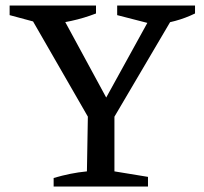

<svg xmlns="http://www.w3.org/2000/svg" viewBox="-20 -678 743 698"><path d="M323 -213 87 -623V-648H190L381 -296H351L545 -648H613L614 -624L372 -213ZM175 0V-31Q206 -40 235.5 -46Q265 -52 296 -55L300 -289H396V-55L518 -35V0ZM145 -588 15 -623V-658H329V-629Q285 -612 239 -602Q193 -592 145 -588ZM542 -588 406 -623V-658H689V-629Q654 -612 617 -602Q580 -592 542 -588Z"/></svg>

Font: Piazzolla Thin Medium
Style: Regular
Weight: 500
Version: Version 2.005